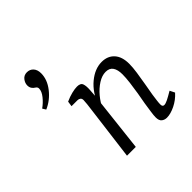

<svg xmlns="http://www.w3.org/2000/svg" viewBox="-169 -798 957 957"><g transform="rotate(-45 309.5 -320.0)"><path d="M483 7Q467 7 455.5 -2Q444 -11 444 -34Q444 -48 447.5 -71Q451 -94 455 -122Q460 -148 465.5 -181Q471 -214 475 -246.5Q479 -279 479 -303Q479 -335 467 -353Q455 -371 428 -371Q402 -371 374.5 -353.5Q347 -336 324.5 -309Q302 -282 289 -253L285 -279Q310 -345 355.5 -382.5Q401 -420 449 -420Q491 -420 515.5 -393Q540 -366 540 -316Q540 -291 535 -257Q530 -223 524 -189Q518 -155 513 -126Q510 -105 508 -89Q506 -73 506 -63Q506 -47 518 -47Q528 -47 544 -55Q560 -63 587 -79L600 -53Q575 -25 542 -9Q509 7 483 7ZM208 0 245 -290Q247 -302 249 -322Q251 -342 251 -349Q251 -360 244.5 -365Q238 -370 229 -370H187L191 -398Q215 -409 237.5 -414.5Q260 -420 275 -420Q300 -420 305.5 -404.5Q311 -389 309 -362L306 -318L270 0ZM86 -447 75 -465Q98 -481 116.5 -504Q135 -527 135 -547Q135 -557 125 -563Q116 -568 110 -577Q104 -586 104 -599Q104 -616 116 -631.5Q128 -647 149 -647Q170 -647 183 -632.5Q196 -618 196 -593Q196 -549 164 -508Q132 -467 86 -447Z"/></g></svg>

Font: Rasa Light
Style: Italic
Weight: 300
Italic angle: -7.10001°
Designer: Anna Giedrys (Yrsa+Rasa design), David Brezina (Yrsa art-direction, Rasa art-direction, design)
Foundry: Rosetta Type Foundry
Version: Version 2.004